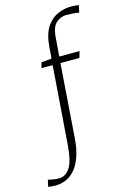

<svg xmlns="http://www.w3.org/2000/svg" viewBox="-230 -760 692 1048"><g transform="rotate(-15 116.5 -236.0)"><path d="M-53 225Q-62 225 -72 224Q-82 223 -93 221L-84 183Q-70 187 -51.5 190Q-33 193 -17 192Q15 190 39 155Q63 120 70 28L103 -414H40L48 -445L106 -450Q108 -466 109 -481.5Q110 -497 111 -513Q117 -588 144.5 -627.5Q172 -667 208.5 -682Q245 -697 278 -697Q292 -697 306 -696Q320 -695 326 -693L317 -653Q299 -657 281.5 -658Q264 -659 243 -659Q215 -659 189.5 -638Q164 -617 159 -564L150 -450H265L254 -414H147L117 -3Q113 59 98 102.5Q83 146 60.5 173Q38 200 9 212.5Q-20 225 -53 225Z"/></g></svg>

Font: Ancizar Sans Thin
Style: Italic
Weight: 100
Italic angle: -4°
Designer: Cesar Puertas, Viviana Monsalve, Julian Moncada, Julian Prieto, Jose Castro, Mariel Hernandez, Felipe Aragon, Sara Alarc
Version: Version 8.100